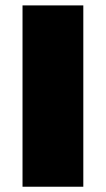

<svg xmlns="http://www.w3.org/2000/svg" viewBox="-20 -708 401 728"><path d="M65.4 -687.5H295.9V0H65.4Z"/></svg>

Font: Paytone One
Style: Regular
Weight: 400
Designer: vernon adams
Foundry: vernon adams
Version: 1.000